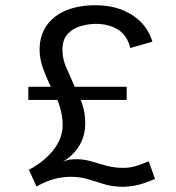

<svg xmlns="http://www.w3.org/2000/svg" viewBox="-20 -700 672 732"><path d="M119 11 90 -53Q109 -62 131 -78Q153 -94 173 -115.5Q193 -137 206 -164.5Q219 -192 219 -225Q219 -244 214.5 -267.5Q210 -291 199 -319H88V-369H174Q155 -408 143 -442.5Q131 -477 131 -511Q131 -565 158 -603Q185 -641 232.5 -660.5Q280 -680 343 -680Q427 -680 484.5 -642.5Q542 -605 561 -541L477 -517Q464 -567 428.5 -588Q393 -609 346 -609Q317 -609 287.5 -600.5Q258 -592 238 -570.5Q218 -549 218 -509Q218 -477 232 -444Q246 -411 265 -369H463V-319H288Q299 -289 302 -268.5Q305 -248 305 -233Q305 -181 282 -144Q259 -107 219 -83Q234 -90 247 -91.5Q260 -93 272 -93Q301 -93 329 -84.5Q357 -76 386.5 -68Q416 -60 450 -60Q472 -60 493 -65.5Q514 -71 547 -85L571 -18Q533 -1 504 5.5Q475 12 447 12Q410 12 378.5 2.5Q347 -7 316.5 -16.5Q286 -26 249 -26Q221 -26 190 -18.5Q159 -11 119 11Z"/></svg>

Font: Atkinson Hyperlegible Mono ExtraLight
Style: Regular
Weight: 400
Monospace: yes
Version: Version 2.001